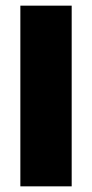

<svg xmlns="http://www.w3.org/2000/svg" viewBox="-20 -659 326 679"><path d="M233.5 -639V0H52V-639Z"/></svg>

Font: Anek Kannada ExtraBold
Style: Regular
Weight: 800
Version: Version 1.003